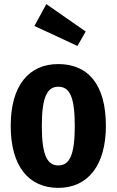

<svg xmlns="http://www.w3.org/2000/svg" viewBox="-20 -895 566 932"><path d="M205 -875 147 -769 356 -672 396 -742ZM263 -584C120 -584 32 -480 32 -284C32 -86 121 17 263 17C407 17 494 -93 494 -284C494 -487 406 -584 263 -584ZM263 -474C317 -474 343 -427 343 -284C343 -141 317 -92 263 -92C210 -92 183 -140 183 -284C183 -426 210 -474 263 -474Z"/></svg>

Font: Glow Sans TC Compressed
Style: Bold
Weight: 700
Width: 2
Designer: Ryoko NISHIZUKA (kana, bopomofo & ideographs); Paul D. Hunt (Latin, Greek & Cyrillic); Sandoll Communications, Soo-young
Version: Version 0.93